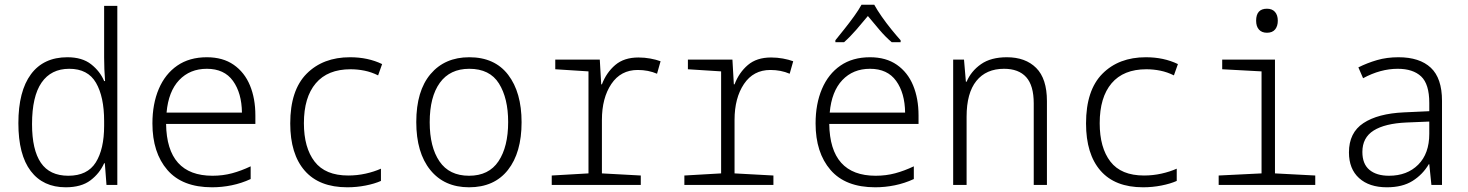

<svg xmlns="http://www.w3.org/2000/svg" viewBox="-20 -785 6233 815"><path d="M259 10Q163 10 110.5 -59Q58 -128 58 -262Q58 -398 111.5 -470Q165 -542 266 -542Q329 -542 367 -512Q405 -482 422 -441H426Q422 -492 422 -541V-760H478V0H432L425 -92H422Q403 -49 364 -19.5Q325 10 259 10ZM270 -39Q351 -39 386.5 -95.5Q422 -152 422 -251V-271Q422 -374 387.5 -433.5Q353 -493 274 -493Q197 -493 156.5 -434.5Q116 -376 116 -258Q116 -149 153.5 -94Q191 -39 270 -39Z M880 10Q754 10 690.5 -63.5Q627 -137 627 -261Q627 -344 654 -407.5Q681 -471 732.5 -506.5Q784 -542 858 -542Q926 -542 972 -510Q1018 -478 1041 -422.5Q1064 -367 1064 -295V-259H685Q688 -39 882 -39Q926 -39 965 -49.5Q1004 -60 1044 -79V-25Q1005 -7 963.5 1.5Q922 10 880 10ZM1007 -307Q1006 -390 969 -441.5Q932 -493 858 -493Q786 -493 740.5 -445Q695 -397 687 -307Z M1454 10Q1335 10 1273.5 -60.5Q1212 -131 1212 -261Q1212 -402 1281.5 -472Q1351 -542 1466 -542Q1542 -542 1602 -513L1585 -465Q1557 -479 1527.5 -485Q1498 -491 1468 -491Q1371 -491 1320.5 -431.5Q1270 -372 1270 -262Q1270 -158 1315.5 -99Q1361 -40 1458 -40Q1496 -40 1532 -48Q1568 -56 1597 -69V-17Q1570 -5 1532 2.5Q1494 10 1454 10Z M1971 10Q1866 10 1806.5 -63.5Q1747 -137 1747 -267Q1747 -399 1807.5 -470.5Q1868 -542 1972 -542Q2080 -542 2137 -467.5Q2194 -393 2194 -266Q2194 -137 2136 -63.5Q2078 10 1971 10ZM1971 -39Q2055 -39 2096 -100.5Q2137 -162 2137 -267Q2137 -368 2098 -430.5Q2059 -493 1972 -493Q1890 -493 1847 -433.5Q1804 -374 1804 -266Q1804 -161 1845.5 -100Q1887 -39 1971 -39Z M2322 0V-40L2478 -49V-482L2337 -491V-532H2526L2532 -427H2535Q2554 -477 2591.5 -509Q2629 -541 2690 -541Q2716 -541 2740.5 -536.5Q2765 -532 2784 -525L2769 -472Q2732 -488 2687 -488Q2615 -488 2575 -428.5Q2535 -369 2535 -276V-49L2700 -40V0Z M2885 0V-40L3041 -49V-482L2900 -491V-532H3089L3095 -427H3098Q3117 -477 3154.5 -509Q3192 -541 3253 -541Q3279 -541 3303.5 -536.5Q3328 -532 3347 -525L3332 -472Q3295 -488 3250 -488Q3178 -488 3138 -428.5Q3098 -369 3098 -276V-49L3263 -40V0Z M3695 10Q3569 10 3505.5 -63.5Q3442 -137 3442 -261Q3442 -344 3469 -407.5Q3496 -471 3547.5 -506.5Q3599 -542 3673 -542Q3741 -542 3787 -510Q3833 -478 3856 -422.5Q3879 -367 3879 -295V-259H3500Q3503 -39 3697 -39Q3741 -39 3780 -49.5Q3819 -60 3859 -79V-25Q3820 -7 3778.5 1.5Q3737 10 3695 10ZM3822 -307Q3821 -390 3784 -441.5Q3747 -493 3673 -493Q3601 -493 3555.5 -445Q3510 -397 3502 -307ZM3526 -614Q3543 -635 3564.5 -662Q3586 -689 3605.5 -716Q3625 -743 3637 -765H3691Q3703 -743 3722.5 -715Q3742 -687 3763.5 -660.5Q3785 -634 3803 -614V-606H3765Q3739 -628 3713 -658.5Q3687 -689 3664 -717Q3641 -689 3614.5 -658.5Q3588 -628 3563 -606H3526Z M4026 0V-532H4072L4080 -438H4083Q4102 -483 4144 -512.5Q4186 -542 4254 -542Q4333 -542 4378.5 -496.5Q4424 -451 4424 -356V0H4368V-346Q4368 -422 4336 -457.5Q4304 -493 4242 -493Q4166 -493 4124.5 -441.5Q4083 -390 4083 -290V0Z M4832 10Q4713 10 4651.5 -60.5Q4590 -131 4590 -261Q4590 -402 4659.5 -472Q4729 -542 4844 -542Q4920 -542 4980 -513L4963 -465Q4935 -479 4905.5 -485Q4876 -491 4846 -491Q4749 -491 4698.5 -431.5Q4648 -372 4648 -262Q4648 -158 4693.5 -99Q4739 -40 4836 -40Q4874 -40 4910 -48Q4946 -56 4975 -69V-17Q4948 -5 4910 2.5Q4872 10 4832 10Z M5358 -646Q5336 -646 5324 -659.5Q5312 -673 5312 -697Q5312 -748 5358 -748Q5380 -748 5392 -734.5Q5404 -721 5404 -697Q5404 -674 5392.5 -660Q5381 -646 5358 -646ZM5153 0V-40L5335 -49V-482L5168 -491V-532H5392V-49L5563 -40V0Z M5867 10Q5792 10 5749 -29Q5706 -68 5706 -138Q5706 -222 5767.5 -262.5Q5829 -303 5939 -308L6047 -313V-348Q6047 -428 6012.5 -460.5Q5978 -493 5913 -493Q5840 -493 5766 -453L5746 -499Q5784 -518 5825.5 -530Q5867 -542 5916 -542Q6006 -542 6053.5 -497.5Q6101 -453 6101 -357V0H6056L6047 -88H6045Q6019 -44 5976 -17Q5933 10 5867 10ZM5876 -39Q5953 -39 6000 -86Q6047 -133 6047 -217V-269L5950 -265Q5859 -261 5811 -231Q5763 -201 5763 -140Q5763 -89 5793 -64Q5823 -39 5876 -39Z"/></svg>

Font: Noto Sans Mono SemiCondensed Light
Style: Regular
Weight: 300
Width: 4
Designer: Monotype Design Team
Foundry: Monotype Imaging Inc.
Version: Version 2.014; ttfautohint (v1.8.4.7-5d5b)